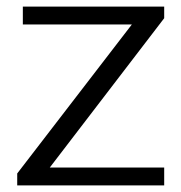

<svg xmlns="http://www.w3.org/2000/svg" viewBox="-20 -560 548 580"><path d="M32 -36 399 -513 413 -486H49V-540H476V-505L109 -26L95 -54H476V0H32Z"/></svg>

Font: Pathway Extreme 28pt Light
Style: Regular
Weight: 300
Designer: Eduardo Rodriguez Tunni
Foundry: Eduardo Rodriguez Tunni
Version: Version 1.001;gftools[0.9.26]